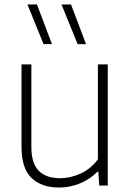

<svg xmlns="http://www.w3.org/2000/svg" viewBox="-20 -828 584 857"><path d="M76 -172.5V-540.5H120V-172.5Q120 -98 153.5 -65.2Q187 -32.5 247.5 -32.5Q293.5 -32.5 339.5 -53.2Q385.5 -74 417 -117V-540.5H461V0H423L419 -61.5H415Q380.5 -27 336 -9Q291.5 9 243 9Q165 9 120.5 -33.8Q76 -76.5 76 -172.5ZM174.5 -631 102.5 -808H145L212 -631ZM326.5 -631 254.5 -808H297L364 -631Z"/></svg>

Font: Encode Sans ExtraLight
Style: Regular
Weight: 275
Designer: Multiple Designers
Foundry: Impallari Type
Version: Version 2.000